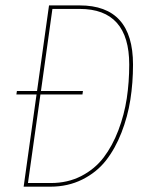

<svg xmlns="http://www.w3.org/2000/svg" viewBox="-20 -701 566 721"><path d="M279.3 -680.7Q479.5 -680.7 479.5 -458.5Q479.5 -390.1 469.5 -326.4Q459.5 -262.7 436 -202.6Q412.6 -142.6 377.7 -98.1Q342.8 -53.7 289.1 -26.9Q235.4 0 168.9 0H68.8L117.2 -346.2H41.5L43.5 -359.4H119.1L164.1 -680.7ZM170.9 -13.7Q234.4 -13.7 285.4 -40Q336.4 -66.4 369.4 -109.9Q402.3 -153.3 424.6 -211.9Q446.8 -270.5 456.1 -331.8Q465.3 -393.1 465.3 -458.5Q465.3 -667.5 279.3 -667.5H176.8L133.8 -359.4H291.5L289.6 -346.2H131.8L85 -13.7Z"/></svg>

Font: Fira Sans Compressed Hair
Style: Italic
Weight: 100
Width: 3
Italic angle: -8°
Designer: Carrois Corporate & Edenspiekermann AG
Foundry: Carrois Corporate GbR & Edenspiekermann AG
Version: Version 4.203;PS 004.203;hotconv 1.0.88;makeotf.lib2.5.64775